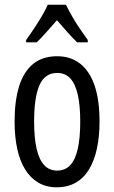

<svg xmlns="http://www.w3.org/2000/svg" viewBox="-20 -786 485 816"><path d="M403 -269Q403 -206 392 -155Q381 -104 359 -67Q337 -30 302.5 -10Q268 10 221 10Q176 10 142.5 -10Q109 -30 86.5 -66.5Q64 -103 53 -154.5Q42 -206 42 -269Q42 -358 61.5 -420Q81 -482 121 -514.5Q161 -547 223 -547Q280 -547 320.5 -515.5Q361 -484 382 -422.5Q403 -361 403 -269ZM125 -269Q125 -201 135.5 -154.5Q146 -108 167.5 -84.5Q189 -61 223 -61Q257 -61 278.5 -84Q300 -107 310.5 -153.5Q321 -200 321 -269Q321 -338 310.5 -384Q300 -430 278.5 -453Q257 -476 223 -476Q171 -476 148 -424.5Q125 -373 125 -269ZM260 -766Q271 -744 286 -717.5Q301 -691 319 -664.5Q337 -638 353 -616V-606H308Q287 -626 266 -650Q245 -674 222 -700Q199 -674 176.5 -648.5Q154 -623 136 -606H91V-616Q109 -641 126.5 -667.5Q144 -694 159 -719.5Q174 -745 183 -766Z"/></svg>

Font: Noto Sans ExtraCondensed
Style: Regular
Weight: 400
Width: 2
Designer: Monotype Design Team
Foundry: Monotype Imaging Inc.
Version: Version 2.013